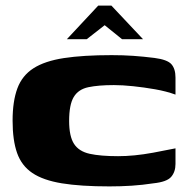

<svg xmlns="http://www.w3.org/2000/svg" viewBox="-20 -661 676 686"><path d="M25 -230Q25 -299 42 -345Q59 -391 99.5 -417Q140 -443 208.5 -453.5Q277 -464 379 -464Q420 -464 456 -461.5Q492 -459 532 -454Q578 -448 592.5 -431.5Q607 -415 607 -384V-323Q574 -335 534 -342Q494 -349 455.5 -353Q417 -357 387 -357Q332 -357 296 -349.5Q260 -342 243.5 -314.5Q227 -287 227 -229Q227 -174 244.5 -147Q262 -120 300.5 -111.5Q339 -103 402 -103Q430 -103 461 -106Q492 -109 527.5 -115.5Q563 -122 607 -131V-75Q607 -47 591.5 -29Q576 -11 528 -6Q489 0 450.5 2.5Q412 5 371 5Q268 5 201 -6Q134 -17 95.5 -43Q57 -69 41 -114.5Q25 -160 25 -230ZM219 -521 331 -641H378L491 -521H416L354 -571L290 -521Z"/></svg>

Font: Genos ExtraBold
Style: Regular
Weight: 800
Designer: Robert E. Leuschke
Foundry: Robert E. Leuschke
Version: Version 1.010